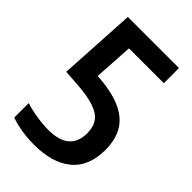

<svg xmlns="http://www.w3.org/2000/svg" viewBox="-225 -824 918 918"><g transform="rotate(45 234.0 -365.0)"><path d="M189.5 9.5Q104.5 9.5 30.5 -15.5V-113.5Q67.5 -102 109 -95.5Q150.5 -89 187 -89Q330.5 -89 330.5 -210Q330.5 -251.5 311.5 -278.8Q292.5 -306 247 -321.2Q201.5 -336.5 121.5 -341.5L51.5 -346L74.5 -740H420V-637.5H184.5L172 -438.5L178.5 -438Q316.5 -429 382.5 -375Q448.5 -321 448.5 -215Q448.5 -103.5 380.8 -47Q313 9.5 189.5 9.5Z"/></g></svg>

Font: Encode Sans Cnd SmBold
Style: Regular
Weight: 600
Width: 3
Designer: Multiple Designers
Foundry: Impallari Type
Version: Version 3.002; ttfautohint (v1.8.3) -l 8 -r 50 -G 200 -x 14 